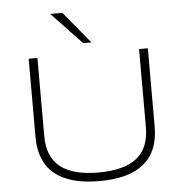

<svg xmlns="http://www.w3.org/2000/svg" viewBox="-61 -1002 1026 1069"><g transform="rotate(-5 451.5 -467.5)"><path d="M451 8Q285 8 201.5 -61Q118 -130 118 -267V-705H167V-268Q167 -152 237.5 -96Q308 -40 451 -40Q594 -40 664.5 -96Q735 -152 735 -268V-705H784V-267Q784 -130 701 -61Q618 8 451 8ZM428 -765 259 -943H327L474 -765Z"/></g></svg>

Font: Nunito Sans 10pt Expanded ExtraLight
Style: Regular
Weight: 250
Width: 7
Designer: Vernon Adams
Foundry: Vernon Adams
Version: Version 3.101;gftools[0.9.27]